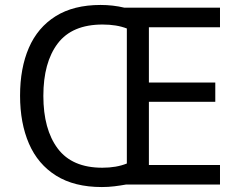

<svg xmlns="http://www.w3.org/2000/svg" viewBox="-20 -745 968 775"><path d="M386 -725Q436 -725 482 -714H868V-635H581V-412H849V-334H581V-79H868V0H488Q466 4 441.5 7Q417 10 391 10Q280 10 206.5 -36Q133 -82 97 -165Q61 -248 61 -359Q61 -470 96.5 -552Q132 -634 204.5 -679.5Q277 -725 386 -725ZM394 -646Q271 -646 213 -569.5Q155 -493 155 -358Q155 -223 213 -145.5Q271 -68 393 -68Q450 -68 492 -85V-630Q451 -646 394 -646Z"/></svg>

Font: Noto Sans Avestan
Style: Regular
Weight: 400
Designer: Monotype Design Team
Foundry: Monotype Imaging Inc.
Version: Version 2.003; ttfautohint (v1.8.4.7-5d5b)